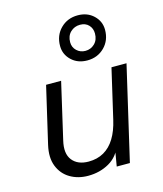

<svg xmlns="http://www.w3.org/2000/svg" viewBox="-119 -891 837 987"><g transform="rotate(-15 299.0 -397.5)"><path d="M228 8Q174 8 132.5 -16.5Q91 -41 72.5 -87.5Q54 -134 69 -199L139 -500H219L150 -201Q134 -134 162.5 -98Q191 -62 249 -62Q295 -62 330 -82Q365 -102 389 -141Q413 -180 426 -237L487 -500H567L451 0H381L400 -112L410 -107Q390 -49 340 -20.5Q290 8 228 8ZM388 -803Q439 -803 472 -771.5Q505 -740 505 -695Q505 -639 468.5 -602.5Q432 -566 377 -566Q326 -566 293 -597.5Q260 -629 260 -674Q260 -730 296.5 -766.5Q333 -803 388 -803ZM387 -753Q357 -753 336 -733Q315 -713 315 -679Q315 -652 334 -634Q353 -616 380 -616Q409 -616 429.5 -636Q450 -656 450 -690Q450 -717 433 -735Q416 -753 387 -753Z"/></g></svg>

Font: Work Sans
Style: Italic
Weight: 400
Italic angle: -13°
Designer: Wei Huang
Foundry: Wei Huang
Version: Version 2.012